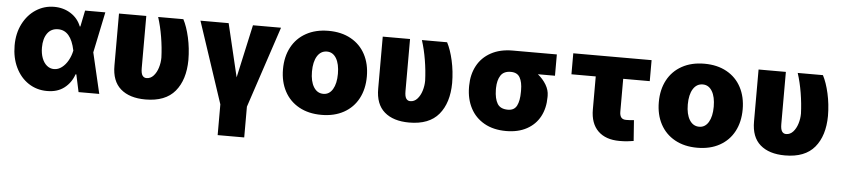

<svg xmlns="http://www.w3.org/2000/svg" viewBox="-44 -791 5462 1245"><g transform="rotate(5 2687.5 -169.0)"><path d="M32.2 -265.6Q32.2 -344.7 63.7 -406.5Q95.2 -468.3 148.7 -502.7Q202.1 -537.1 266.6 -537.1Q327.1 -537.1 374.5 -507.1Q421.9 -477.1 442.4 -424.8H446.3L467.8 -530.3H599.6L544.4 -265.1L606.4 0H471.7L447.3 -113.3H442.4Q423.3 -57.6 378.7 -23.2Q334 11.2 266.6 10.7Q199.7 10.7 146.2 -24.4Q92.8 -59.6 62.5 -122.6Q32.2 -185.5 32.2 -265.6ZM299.8 -134.8Q327.1 -134.8 350.8 -153.1Q374.5 -171.4 390.9 -200.9Q407.2 -230.5 414.1 -263.7L414.6 -265.1L414.1 -266.6Q387.7 -394.5 304.7 -394.5Q259.3 -394.5 234.6 -359.9Q210 -325.2 210 -267.6Q210 -229 221.4 -198.7Q232.9 -168.5 253.4 -151.6Q273.9 -134.8 299.8 -134.8Z M866.2 -530.3V-191.4Q866.2 -157.2 875.7 -143.1Q885.3 -128.9 902.3 -128.9Q928.7 -128.9 948 -150.1Q967.3 -171.4 977.3 -203.9Q987.3 -236.3 987.3 -269.5Q984.9 -335.4 973.6 -403.3Q962.4 -471.2 943.4 -530.3H1107.4Q1131.3 -484.9 1147 -415.3Q1162.6 -345.7 1163.1 -269.5Q1162.1 -140.1 1099.6 -65.2Q1037.1 9.8 907.2 9.8Q803.7 9.8 745.8 -40.5Q688 -90.8 688.5 -192.4V-530.3Z M1402.3 -530.3 1484.4 -184.6 1560.5 -530.3H1743.2L1567.4 -1V199.2H1394.5V-1L1218.8 -530.3Z M1779.3 -263.7Q1779.3 -345.2 1812.3 -407Q1845.2 -468.8 1907 -502.9Q1968.8 -537.1 2052.7 -537.1Q2136.7 -537.1 2198.2 -502.9Q2259.8 -468.8 2292.5 -407Q2325.2 -345.2 2325.2 -263.7Q2325.2 -182.1 2292.5 -120.4Q2259.8 -58.6 2198.2 -24.4Q2136.7 9.8 2052.7 9.8Q1968.8 9.8 1907 -24.4Q1845.2 -58.6 1812.3 -120.4Q1779.3 -182.1 1779.3 -263.7ZM2136.7 -264.6Q2136.7 -328.6 2114.5 -365.5Q2092.3 -402.3 2053.7 -402.3Q2013.7 -402.3 1990.7 -365.5Q1967.8 -328.6 1967.8 -264.6Q1967.8 -201.2 1990.7 -164.1Q2013.7 -127 2053.7 -127Q2092.3 -127 2114.5 -164.1Q2136.7 -201.2 2136.7 -264.6Z M2583 -530.3V-191.4Q2583 -157.2 2592.5 -143.1Q2602.1 -128.9 2619.1 -128.9Q2645.5 -128.9 2664.8 -150.1Q2684.1 -171.4 2694.1 -203.9Q2704.1 -236.3 2704.1 -269.5Q2701.7 -335.4 2690.4 -403.3Q2679.2 -471.2 2660.2 -530.3H2824.2Q2848.1 -484.9 2863.8 -415.3Q2879.4 -345.7 2879.9 -269.5Q2878.9 -140.1 2816.4 -65.2Q2753.9 9.8 2624 9.8Q2520.5 9.8 2462.6 -40.5Q2404.8 -90.8 2405.3 -192.4V-530.3Z M3252.9 -513.7H3540V-375H3428.7Q3462.4 -347.7 3483.2 -313Q3503.9 -278.3 3503.9 -242.2V-232.4Q3503.9 -160.6 3474.6 -106Q3445.3 -51.3 3389.2 -20.8Q3333 9.8 3254.9 9.8Q3171.9 9.8 3112.5 -23.9Q3053.2 -57.6 3022.5 -116.7Q2991.7 -175.8 2991.2 -251V-262.7Q2991.7 -335.4 3022.2 -392.3Q3052.7 -449.2 3111.6 -481.4Q3170.4 -513.7 3252.9 -513.7ZM3254.9 -128.9Q3295.9 -128.9 3312.5 -161.1Q3329.1 -193.4 3329.1 -251V-262.7Q3329.1 -314.5 3312 -344.7Q3294.9 -375 3252.9 -375Q3207 -375 3187 -344.5Q3167 -314 3166 -262.7V-251Q3167 -192.9 3186.3 -160.9Q3205.6 -128.9 3254.9 -128.9Z M4155.3 -393.6H3982.4V-179.7Q3982.4 -155.3 3992.2 -142.6Q4002 -129.9 4024.4 -129.9Q4041 -129.9 4051.8 -130.6Q4062.5 -131.3 4075.2 -132.8L4085 2Q4062.5 5.9 4042 7.8Q4021.5 9.8 3993.2 9.8Q3903.3 9.8 3853.5 -38.8Q3803.7 -87.4 3803.7 -178.7V-393.6H3645.5V-530.3H4155.3Z M4225.6 -263.7Q4225.6 -345.2 4258.5 -407Q4291.5 -468.8 4353.3 -502.9Q4415 -537.1 4499 -537.1Q4583 -537.1 4644.5 -502.9Q4706.1 -468.8 4738.8 -407Q4771.5 -345.2 4771.5 -263.7Q4771.5 -182.1 4738.8 -120.4Q4706.1 -58.6 4644.5 -24.4Q4583 9.8 4499 9.8Q4415 9.8 4353.3 -24.4Q4291.5 -58.6 4258.5 -120.4Q4225.6 -182.1 4225.6 -263.7ZM4583 -264.6Q4583 -328.6 4560.8 -365.5Q4538.6 -402.3 4500 -402.3Q4460 -402.3 4437 -365.5Q4414.1 -328.6 4414.1 -264.6Q4414.1 -201.2 4437 -164.1Q4460 -127 4500 -127Q4538.6 -127 4560.8 -164.1Q4583 -201.2 4583 -264.6Z M5029.3 -530.3V-191.4Q5029.3 -157.2 5038.8 -143.1Q5048.3 -128.9 5065.4 -128.9Q5091.8 -128.9 5111.1 -150.1Q5130.4 -171.4 5140.4 -203.9Q5150.4 -236.3 5150.4 -269.5Q5147.9 -335.4 5136.7 -403.3Q5125.5 -471.2 5106.4 -530.3H5270.5Q5294.4 -484.9 5310.1 -415.3Q5325.7 -345.7 5326.2 -269.5Q5325.2 -140.1 5262.7 -65.2Q5200.2 9.8 5070.3 9.8Q4966.8 9.8 4908.9 -40.5Q4851.1 -90.8 4851.6 -192.4V-530.3Z"/></g></svg>

Font: Pretendard Std Black
Style: Regular
Weight: 900
Designer: Base glyphs from Inter by Rasmus Andersson; Hangeul glyphs from Noto Sans CJK(Source Han Sans) by Jang Soo-young and Kan
Foundry: Kil Hyung-jin
Version: Version 1.309